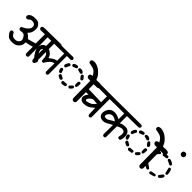

<svg xmlns="http://www.w3.org/2000/svg" viewBox="221 -1903 3058 3058"><g transform="rotate(45 1750.0 -374.0)"><path d="M655.3 -42 637.7 -49.8Q627.9 -64.5 626 -85L625 -495.1H615.2L543.9 -494.1L548.8 -64.5L540 -47.9Q529.3 -38.1 510.7 -40L494.1 -47.9Q485.4 -58.6 484.4 -71.3V-216.8Q446.3 -208 415.5 -198.7Q384.8 -189.5 352.5 -184.6Q355.5 -152.3 346.2 -126Q336.9 -99.6 309.1 -72.8Q281.2 -45.9 248 -39.1Q214.8 -32.2 183.6 -33.7Q152.3 -35.2 129.9 -43Q107.4 -50.8 91.8 -70.3Q76.2 -89.8 64 -106.4Q51.8 -123 52.7 -146.5L60.5 -163.1Q72.3 -172.9 89.8 -170.9L107.4 -163.1Q120.1 -136.7 136.2 -118.2Q152.3 -99.6 194.3 -98.1Q236.3 -96.7 259.8 -116.7Q283.2 -136.7 286.6 -159.2Q290 -181.6 271 -215.8Q252 -250 231 -257.3Q210 -264.6 189.5 -260.3Q168.9 -255.9 150.4 -256.8L134.8 -264.6Q124 -277.3 126 -295.9L134.8 -312.5Q163.1 -325.2 189.5 -340.8Q215.8 -356.4 239.7 -384.8Q263.7 -413.1 259.3 -445.8Q254.9 -478.5 232.4 -491.2Q210 -503.9 179.7 -501.5Q149.4 -499 124 -470.7Q111.3 -460.9 93.8 -462.9L76.2 -470.7Q67.4 -484.4 67.4 -500Q70.3 -521.5 92.8 -539.6Q115.2 -557.6 151.4 -562.5Q187.5 -567.4 223.6 -564.9Q259.8 -562.5 287.6 -534.2Q315.4 -505.9 319.3 -474.6Q323.2 -443.4 319.8 -416Q316.4 -388.7 307.6 -368.7Q298.8 -348.6 265.6 -312.5Q307.6 -293 341.8 -247.1L479.5 -286.1V-494.1L386.7 -491.2Q374 -492.2 364.3 -500Q354.5 -512.7 355.5 -531.2L364.3 -547.9Q383.8 -559.6 406.7 -558.6Q429.7 -557.6 777.3 -564.5L793 -556.6Q803.7 -543 800.8 -524.4L793 -507.8L777.3 -499H689.5L692.4 -66.4L684.6 -49.8Q671.9 -40 655.3 -42Z M936.5 -59.6 921.9 -66.4Q913.1 -80.1 913.1 -95.7L915 -275.4Q872.1 -263.7 856.4 -250Q840.8 -236.3 819.3 -210Q797.9 -183.6 788.1 -159.2Q777.3 -149.4 760.7 -151.4L746.1 -159.2Q739.3 -170.9 739.3 -201.7Q739.3 -232.4 731 -255.9Q722.7 -279.3 705.6 -294.9Q688.5 -310.5 669.4 -314.9Q650.4 -319.3 625.5 -306.2Q600.6 -293 605 -261.7Q609.4 -230.5 628.4 -199.2Q647.5 -168 699.2 -119.1Q708 -108.4 706.1 -91.8L699.2 -77.1Q686.5 -67.4 668 -70.3Q644.5 -83 618.2 -113.3Q591.8 -143.6 567.4 -189.5Q543 -235.4 545.9 -271.5Q548.8 -307.6 556.6 -323.7Q564.5 -339.8 581.1 -355.5Q597.7 -371.1 622.1 -375Q646.5 -378.9 668.9 -375Q691.4 -371.1 710 -362.3Q728.5 -353.5 747.1 -335.9Q765.6 -318.4 774.4 -301.3Q783.2 -284.2 788.1 -265.6Q828.1 -295.9 848.6 -310.5Q869.1 -325.2 915 -333L914.1 -494.1L533.2 -490.2Q521.5 -491.2 512.7 -499Q503.9 -508.8 505.9 -525.4L512.7 -541L527.3 -547.9L1057.6 -555.7L1073.2 -546.9Q1083 -536.1 1081.1 -519.5L1073.2 -504.9Q1063.5 -497.1 1051.8 -496.1H971.7L972.7 -91.8Q972.7 -77.1 963.9 -66.4Q953.1 -57.6 936.5 -59.6Z M1549.8 -58.6 1530.3 -68.4Q1520.5 -80.1 1518.6 -95.7L1514.6 -481.4L1463.9 -483.4L1444.3 -493.2Q1430.7 -508.8 1432.6 -530.3L1442.4 -549.8Q1469.7 -566.4 1487.3 -558.6Q1473.6 -593.8 1446.3 -621.1Q1418.9 -648.4 1379.9 -657.2Q1340.8 -666 1301.8 -673.8Q1288.1 -689.5 1290 -710.9L1299.8 -730.5Q1331.1 -746.1 1372.1 -740.2Q1407.2 -732.4 1438.5 -716.8Q1469.7 -701.2 1503.9 -667Q1538.1 -632.8 1550.8 -608.4Q1563.5 -584 1573.2 -558.6L1632.8 -560.5Q1668 -564.5 1695.3 -547.9Q1707 -534.2 1705.1 -512.7L1695.3 -493.2Q1666 -475.6 1627 -481.4L1590.8 -479.5L1595.7 -87.9L1585 -68.4Q1571.3 -56.6 1549.8 -58.6ZM1225.6 -124 1206.1 -134.8Q1198.2 -144.5 1200.2 -158.2Q1206.1 -170.9 1218.8 -175.8Q1251 -177.7 1284.2 -180.7Q1295.9 -175.8 1300.8 -164.1V-150.4Q1295.9 -137.7 1284.2 -132.8ZM1152.3 -155.3Q1127 -164.1 1102.5 -179.7Q1091.8 -191.4 1093.8 -209Q1098.6 -220.7 1111.3 -225.6H1125Q1150.4 -210 1176.8 -196.3Q1183.6 -187.5 1181.6 -173.8Q1176.8 -162.1 1164.1 -157.2ZM1354.5 -155.3 1335.9 -165Q1328.1 -173.8 1330.1 -187.5Q1371.1 -238.3 1388.7 -236.3Q1400.4 -231.4 1406.2 -218.8V-203.1Q1390.6 -175.8 1364.3 -157.2ZM1075.2 -225.6 1055.7 -234.4Q1039.1 -258.8 1037.1 -288.1L1047.9 -306.6Q1055.7 -313.5 1069.3 -312.5Q1082 -306.6 1086.9 -294.9Q1093.8 -270.5 1100.6 -245.1Q1095.7 -232.4 1083 -227.5ZM1406.2 -248Q1393.6 -253.9 1388.7 -265.6L1386.7 -326.2L1397.5 -344.7Q1407.2 -351.6 1421.9 -349.6Q1433.6 -344.7 1438.5 -333Q1440.4 -283.2 1428.7 -253.9Q1419.9 -246.1 1406.2 -248ZM1069.3 -344.7 1050.8 -355.5 1043.9 -376Q1052.7 -410.2 1075.2 -439.5Q1085 -448.2 1100.6 -446.3Q1112.3 -441.4 1118.2 -429.7V-416Q1098.6 -384.8 1086.9 -351.6ZM1390.6 -382.8Q1364.3 -403.3 1347.7 -434.6V-448.2Q1352.5 -460.9 1364.3 -465.8H1379.9Q1409.2 -445.3 1421.9 -414.1V-400.4Q1416 -387.7 1404.3 -382.8ZM1155.3 -441.4 1136.7 -452.1Q1129.9 -461.9 1131.8 -475.6Q1140.6 -493.2 1161.1 -500Q1181.6 -506.8 1207 -508.8Q1220.7 -503.9 1225.6 -491.2V-477.5Q1220.7 -463.9 1200.2 -458Q1179.7 -452.1 1155.3 -441.4ZM1314.5 -450.2Q1282.2 -457 1251 -468.8Q1244.1 -477.5 1246.1 -491.2Q1251 -503.9 1263.7 -508.8Q1302.7 -514.6 1323.2 -498.5Q1343.8 -482.4 1342.8 -468.8Q1336.9 -457 1325.2 -452.1Z M1903.3 -61.5 1887.7 -69.3Q1877 -84 1878.4 -106Q1879.9 -127.9 1875 -232.4Q1812.5 -175.8 1773.9 -161.6Q1735.4 -147.5 1693.8 -147.5Q1652.3 -147.5 1629.9 -170.4Q1607.4 -193.4 1608.9 -218.3Q1610.4 -243.2 1622.1 -264.2Q1633.8 -285.2 1649.4 -304.7H1589.8Q1558.6 -306.6 1533.2 -319.3Q1524.4 -330.1 1525.4 -347.7L1533.2 -362.3Q1547.9 -374 1567.4 -370.1L1877 -361.3L1877.9 -493.2H1521.5L1505.9 -501Q1495.1 -513.7 1496.1 -531.2L1503.9 -545.9Q1533.2 -559.6 1569.3 -557.6L2039.1 -555.7L2054.7 -547.9Q2064.5 -535.2 2062.5 -518.6L2054.7 -502.9Q2043.9 -495.1 2031.2 -493.2H1938.5V-84L1930.7 -69.3Q1919.9 -59.6 1903.3 -61.5ZM1793 -238.3Q1817.4 -255.9 1848.6 -297.9L1759.8 -304.7Q1741.2 -300.8 1724.6 -288.1Q1708 -275.4 1691.4 -255.9Q1674.8 -236.3 1680.2 -220.2Q1685.5 -204.1 1707 -208Q1728.5 -211.9 1750.5 -219.7Q1772.5 -227.5 1793 -238.3Z M2290 -2 2275.4 -8.8Q2267.6 -18.6 2265.6 -30.3L2267.6 -239.3Q2221.7 -214.8 2180.2 -191.4Q2138.7 -168 2099.6 -170.9Q2060.5 -173.8 2042 -189.9Q2023.4 -206.1 2016.1 -227.5Q2008.8 -249 2012.2 -274.9Q2015.6 -300.8 2028.3 -328.6Q2041 -356.4 2063.5 -374.5Q2085.9 -392.6 2114.3 -398.4Q2142.6 -404.3 2169.9 -399.9Q2197.3 -395.5 2220.2 -386.2Q2243.2 -377 2265.6 -366.2L2264.6 -495.1H2039.1Q2026.4 -496.1 2017.6 -503.9Q2008.8 -514.6 2009.8 -531.2L2017.6 -547.9Q2031.2 -558.6 2049.8 -556.6L2585.9 -560.5L2601.6 -552.7Q2611.3 -542 2609.4 -524.4L2601.6 -509.8Q2590.8 -502 2579.1 -500L2324.2 -496.1L2325.2 -335.9Q2360.4 -354.5 2399.9 -357.4Q2439.5 -360.4 2460 -356.4Q2480.5 -352.5 2502.9 -330.6Q2525.4 -308.6 2531.2 -276.9Q2537.1 -245.1 2533.7 -212.4Q2530.3 -179.7 2517.6 -153.3Q2504.9 -143.6 2487.3 -145.5L2472.7 -153.3Q2462.9 -164.1 2464.8 -181.6Q2470.7 -199.2 2473.1 -218.8Q2475.6 -238.3 2472.7 -259.3Q2469.7 -280.3 2448.7 -291.5Q2427.7 -302.7 2404.8 -298.8Q2381.8 -294.9 2363.8 -286.1Q2345.7 -277.3 2327.1 -268.6L2325.2 -24.4L2318.4 -8.8Q2307.6 0 2290 -2ZM2149.4 -242.2Q2173.8 -255.9 2198.7 -272Q2223.6 -288.1 2249 -298.8Q2223.6 -322.3 2194.3 -333Q2165 -343.8 2141.6 -338.9Q2118.2 -334 2097.7 -312.5Q2077.1 -291 2074.2 -263.7Q2071.3 -236.3 2104 -234.4Q2136.7 -232.4 2149.4 -242.2Z M3049.8 -58.6 3030.3 -68.4Q3020.5 -80.1 3018.6 -95.7L3014.6 -481.4L2963.9 -483.4L2944.3 -493.2Q2930.7 -508.8 2932.6 -530.3L2942.4 -549.8Q2969.7 -566.4 2987.3 -558.6Q2973.6 -593.8 2946.3 -621.1Q2918.9 -648.4 2879.9 -657.2Q2840.8 -666 2801.8 -673.8Q2788.1 -689.5 2790 -710.9L2799.8 -730.5Q2831.1 -746.1 2872.1 -740.2Q2907.2 -732.4 2938.5 -716.8Q2969.7 -701.2 3003.9 -667Q3038.1 -632.8 3050.8 -608.4Q3063.5 -584 3073.2 -558.6L3132.8 -560.5Q3168 -564.5 3195.3 -547.9Q3207 -534.2 3205.1 -512.7L3195.3 -493.2Q3166 -475.6 3127 -481.4L3090.8 -479.5L3095.7 -87.9L3085 -68.4Q3071.3 -56.6 3049.8 -58.6ZM2725.6 -124 2706.1 -134.8Q2698.2 -144.5 2700.2 -158.2Q2706.1 -170.9 2718.8 -175.8Q2751 -177.7 2784.2 -180.7Q2795.9 -175.8 2800.8 -164.1V-150.4Q2795.9 -137.7 2784.2 -132.8ZM2652.3 -155.3Q2627 -164.1 2602.5 -179.7Q2591.8 -191.4 2593.8 -209Q2598.6 -220.7 2611.3 -225.6H2625Q2650.4 -210 2676.8 -196.3Q2683.6 -187.5 2681.6 -173.8Q2676.8 -162.1 2664.1 -157.2ZM2854.5 -155.3 2835.9 -165Q2828.1 -173.8 2830.1 -187.5Q2871.1 -238.3 2888.7 -236.3Q2900.4 -231.4 2906.2 -218.8V-203.1Q2890.6 -175.8 2864.3 -157.2ZM2575.2 -225.6 2555.7 -234.4Q2539.1 -258.8 2537.1 -288.1L2547.9 -306.6Q2555.7 -313.5 2569.3 -312.5Q2582 -306.6 2586.9 -294.9Q2593.8 -270.5 2600.6 -245.1Q2595.7 -232.4 2583 -227.5ZM2906.2 -248Q2893.6 -253.9 2888.7 -265.6L2886.7 -326.2L2897.5 -344.7Q2907.2 -351.6 2921.9 -349.6Q2933.6 -344.7 2938.5 -333Q2940.4 -283.2 2928.7 -253.9Q2919.9 -246.1 2906.2 -248ZM2569.3 -344.7 2550.8 -355.5 2543.9 -376Q2552.7 -410.2 2575.2 -439.5Q2585 -448.2 2600.6 -446.3Q2612.3 -441.4 2618.2 -429.7V-416Q2598.6 -384.8 2586.9 -351.6ZM2890.6 -382.8Q2864.3 -403.3 2847.7 -434.6V-448.2Q2852.5 -460.9 2864.3 -465.8H2879.9Q2909.2 -445.3 2921.9 -414.1V-400.4Q2916 -387.7 2904.3 -382.8ZM2655.3 -441.4 2636.7 -452.1Q2629.9 -461.9 2631.8 -475.6Q2640.6 -493.2 2661.1 -500Q2681.6 -506.8 2707 -508.8Q2720.7 -503.9 2725.6 -491.2V-477.5Q2720.7 -463.9 2700.2 -458Q2679.7 -452.1 2655.3 -441.4ZM2814.5 -450.2Q2782.2 -457 2751 -468.8Q2744.1 -477.5 2746.1 -491.2Q2751 -503.9 2763.7 -508.8Q2802.7 -514.6 2823.2 -498.5Q2843.8 -482.4 2842.8 -468.8Q2836.9 -457 2825.2 -452.1Z M3230.5 -99.6 3211.9 -109.4Q3205.1 -118.2 3207 -130.9L3221.7 -147.5Q3261.7 -157.2 3302.7 -162.1Q3314.5 -157.2 3319.3 -145.5V-132.8Q3314.5 -121.1 3230.5 -99.6ZM3141.6 -121.1Q3110.4 -132.8 3082 -155.3Q3070.3 -168.9 3072.3 -186.5Q3077.1 -198.2 3088.9 -203.1H3101.6Q3116.2 -188.5 3135.3 -177.7Q3154.3 -167 3168 -152.3V-138.7Q3163.1 -127.9 3151.4 -123ZM3368.2 -157.2 3350.6 -167Q3343.8 -175.8 3345.7 -188.5L3389.6 -247.1Q3399.4 -253.9 3413.1 -252Q3423.8 -247.1 3428.7 -235.4V-222.7Q3413.1 -183.6 3377 -159.2ZM3063.5 -232.4 3044.9 -242.2Q3025.4 -274.4 3030.3 -316.4L3038.1 -334Q3048.8 -342.8 3063.5 -340.8Q3075.2 -335.9 3080.1 -324.2Q3080.1 -289.1 3089.8 -250Q3085 -238.3 3074.2 -233.4ZM3418 -276.4 3399.4 -286.1Q3394.5 -311.5 3388.7 -335Q3382.8 -358.4 3377 -383.8Q3381.8 -395.5 3392.6 -400.4H3408.2Q3423.8 -391.6 3428.7 -375Q3440.4 -337.9 3442.4 -294.9Q3437.5 -283.2 3425.8 -278.3ZM3061.5 -383.8Q3049.8 -388.7 3044.9 -400.4L3043 -411.1Q3048.8 -437.5 3068.8 -456.5Q3088.9 -475.6 3113.3 -473.6Q3125 -468.8 3129.9 -458V-444.3Q3100.6 -422.9 3084 -388.7Q3075.2 -381.8 3061.5 -383.8ZM3355.5 -422.9Q3336.9 -432.6 3317.4 -440.9Q3297.9 -449.2 3279.3 -459Q3272.5 -467.8 3274.4 -480.5Q3279.3 -492.2 3291 -497.1H3308.6Q3345.7 -487.3 3375 -462.9Q3381.8 -454.1 3379.9 -441.4Q3375 -429.7 3363.3 -424.8ZM3178.7 -454.1 3161.1 -463.9Q3154.3 -472.7 3156.2 -485.4Q3191.4 -513.7 3240.2 -511.7Q3252 -506.8 3256.8 -495.1V-480.5Q3252 -468.8 3240.2 -463.9Q3207 -463.9 3178.7 -454.1ZM3391.6 -657.2Q3369.1 -662.1 3358.9 -673.8Q3348.6 -685.5 3350.1 -707Q3351.6 -728.5 3367.2 -738.3Q3382.8 -748 3400.9 -744.6Q3418.9 -741.2 3429.7 -725.6Q3440.4 -710 3436.5 -691.9Q3432.6 -673.8 3419.4 -665.5Q3406.2 -657.2 3391.6 -657.2Z"/></g></svg>

Font: NaikaiFont
Style: Regular
Weight: 400
Version: Version 1.67